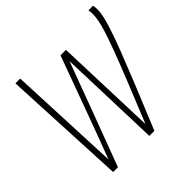

<svg xmlns="http://www.w3.org/2000/svg" viewBox="-179 -860 1021 1021"><g transform="rotate(-45 331.5 -349.5)"><path d="M420 1H382L363 -580Q310 -436 255.5 -291Q201 -146 146 1H110L76 -700H112L140 -64Q193 -204 246 -349Q299 -494 351 -636H392L412 -58Q467 -193 505.5 -289Q544 -385 568 -449.5Q592 -514 605 -555Q618 -596 623 -623Q628 -650 628 -670Q628 -678 627 -685Q626 -692 625 -700H660Q663 -685 663 -668Q663 -649 657 -620.5Q651 -592 636 -545.5Q621 -499 593.5 -427.5Q566 -356 523.5 -251Q481 -146 420 1Z"/></g></svg>

Font: Georama SemiCondensed ExtraLight
Style: Italic
Weight: 200
Width: 4
Italic angle: -9°
Designer: Jean-Baptiste Levee
Foundry: Production Type
Version: Version 1.000